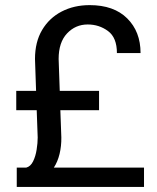

<svg xmlns="http://www.w3.org/2000/svg" viewBox="-20 -741 622 761"><path d="M372.6 -304.2H219.2L223.1 -196.3Q223.6 -162.1 216.1 -130.9Q208.5 -99.6 193.4 -76.7H550.8V0H46.4V-76.7H84Q101.1 -81.1 111.1 -101.3Q121.1 -121.6 125.2 -147.9Q129.4 -174.3 129.4 -195.8L125.5 -304.2H44.4V-380.9H123L118.7 -507.3Q118.7 -574.7 147 -622.3Q175.3 -669.9 224.4 -695.3Q273.4 -720.7 335.4 -720.7Q431.2 -720.7 484.1 -668.2Q537.1 -615.7 537.1 -530.8H443.4Q443.4 -591.8 408.2 -617.9Q373 -644 327.6 -644Q279.3 -644 245.8 -608.6Q212.4 -573.2 212.4 -507.3L216.8 -380.9H372.6Z"/></svg>

Font: Vazirmatn UI FD
Style: Regular
Weight: 400
Designer: Saber Rastikerdar
Foundry: Saber Rastikerdar
Version: Version 33.003